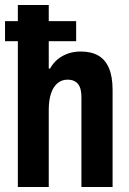

<svg xmlns="http://www.w3.org/2000/svg" viewBox="-21 -744 513 764"><path d="M50 0V-724H173V-471H178Q191 -494 209 -508.5Q227 -523 250 -531Q273 -539 300 -539Q342 -539 370 -523Q398 -507 412.5 -473Q427 -439 427 -386V0H303V-356Q303 -374 300 -387Q297 -400 290 -409Q283 -418 272.5 -422.5Q262 -427 247 -427Q225 -427 208 -413Q191 -399 182 -372Q173 -345 173 -307V0ZM-1 -580V-660H282V-580Z"/></svg>

Font: Archivo Condensed
Style: Bold
Weight: 700
Width: 3
Designer: Hector Gatti
Foundry: Omnibus-Type
Version: Version 2.001